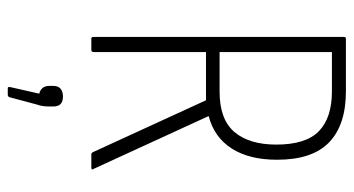

<svg xmlns="http://www.w3.org/2000/svg" viewBox="-228 -467 910 494"><g transform="rotate(90 227.0 -220.0)"><path d="M79 0Q75 0 75 -6V-649Q75 -655 79 -655H215Q301 -655 346 -612Q391 -569 391 -478Q391 -406 362 -361Q333 -316 279 -302V-301L414 -7Q419 0 411 0H377Q374 0 372 -3L238 -295H114V-6Q114 0 108 0ZM114 -330H216Q287 -330 319.5 -368Q352 -406 352 -476Q352 -552 317.5 -585.5Q283 -619 215 -619H114ZM207 215Q203 215 204 209L221 134Q212 132 206.5 125.5Q201 119 201 108V98Q201 85 208.5 79Q216 73 228 73Q241 73 247.5 79Q254 85 254 98V108Q254 116 253 124Q252 132 249 140L230 211Q228 215 224 215Z"/></g></svg>

Font: Sofia Sans Condensed ExtraLight
Style: Regular
Weight: 250
Version: Version 4.100